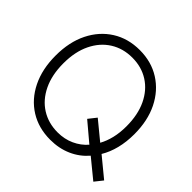

<svg xmlns="http://www.w3.org/2000/svg" viewBox="-176 -902 1102 1102"><g transform="rotate(45 375.5 -351.0)"><path d="M367 13Q272 13 200 -32Q128 -77 87.5 -159Q47 -241 47 -351Q47 -461 87.5 -542.5Q128 -624 200 -669.5Q272 -715 367 -715Q461 -715 533 -669.5Q605 -624 645.5 -542.5Q686 -461 686 -351Q686 -289 672.5 -235Q659 -181 633 -138L751 -41L712 8L596 -87Q555 -39 496.5 -13Q438 13 367 13ZM367 -47Q422 -47 468 -68Q514 -89 546 -126L432 -222L470 -270L582 -178Q601 -212 611.5 -255.5Q622 -299 622 -351Q622 -445 589.5 -513Q557 -581 499.5 -617.5Q442 -654 367 -654Q292 -654 234 -617.5Q176 -581 143 -513Q110 -445 110 -351Q110 -257 143 -188.5Q176 -120 234 -83.5Q292 -47 367 -47Z"/></g></svg>

Font: Zen Kaku Gothic Antique
Style: Regular
Weight: 400
Designer: Yoshimichi Ohira
Foundry: Positype
Version: Version 1.001